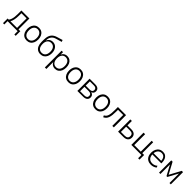

<svg xmlns="http://www.w3.org/2000/svg" viewBox="646 -3045 5537 5537"><g transform="rotate(45 3414.5 -276.5)"><path d="M32 134V-55H80Q106 -92 120.5 -134.5Q135 -177 142 -230.5Q149 -284 149 -349V-499H476V-55H550V134H495V0H86V134ZM145 -55H416V-444H206L205 -342Q205 -258 190.5 -183.5Q176 -109 145 -55Z M866 8Q797 8 747.5 -23.5Q698 -55 671 -113Q644 -171 644 -250Q644 -327 671 -385Q698 -443 747.5 -475Q797 -507 866 -507Q933 -507 982.5 -475Q1032 -443 1059 -385Q1086 -327 1086 -250Q1086 -171 1059 -113Q1032 -55 982.5 -23.5Q933 8 866 8ZM865 -49Q938 -49 981 -102Q1024 -155 1024 -250Q1024 -344 981 -397Q938 -450 866 -450Q793 -450 750 -397Q707 -344 707 -250Q707 -155 750 -102Q793 -49 865 -49Z M1423 8Q1355 8 1305 -24Q1255 -56 1228 -119Q1201 -182 1201 -271V-350Q1201 -402 1207.5 -447.5Q1214 -493 1229.5 -529.5Q1245 -566 1270.5 -596Q1296 -626 1333.5 -648.5Q1371 -671 1420 -685L1591 -737L1613 -681L1424 -626Q1342 -602 1301 -541.5Q1260 -481 1260 -396V-367H1254Q1268 -411 1293.5 -441Q1319 -471 1355 -487Q1391 -503 1434 -503Q1481 -503 1519.5 -485Q1558 -467 1585.5 -433.5Q1613 -400 1628.5 -353.5Q1644 -307 1644 -249Q1644 -170 1616.5 -112.5Q1589 -55 1540 -23.5Q1491 8 1423 8ZM1421 -48Q1496 -48 1538.5 -99Q1581 -150 1581 -247Q1581 -342 1538 -394.5Q1495 -447 1422 -447Q1349 -447 1306.5 -395.5Q1264 -344 1264 -256Q1264 -153 1305.5 -100.5Q1347 -48 1421 -48Z M1789 184V-499H1848V-379H1843Q1861 -440 1907.5 -473.5Q1954 -507 2018 -507Q2082 -507 2129.5 -475.5Q2177 -444 2203 -386Q2229 -328 2229 -250Q2229 -171 2203 -113Q2177 -55 2129.5 -23.5Q2082 8 2018 8Q1955 8 1909 -25.5Q1863 -59 1845 -116H1851V184ZM2008 -48Q2081 -48 2124 -101.5Q2167 -155 2167 -250Q2167 -345 2124 -398Q2081 -451 2008 -451Q1935 -451 1892.5 -398Q1850 -345 1850 -250Q1850 -155 1892.5 -101.5Q1935 -48 2008 -48Z M2567 8Q2498 8 2448.5 -23.5Q2399 -55 2372 -113Q2345 -171 2345 -250Q2345 -327 2372 -385Q2399 -443 2448.5 -475Q2498 -507 2567 -507Q2634 -507 2683.5 -475Q2733 -443 2760 -385Q2787 -327 2787 -250Q2787 -171 2760 -113Q2733 -55 2683.5 -23.5Q2634 8 2567 8ZM2566 -49Q2639 -49 2682 -102Q2725 -155 2725 -250Q2725 -344 2682 -397Q2639 -450 2567 -450Q2494 -450 2451 -397Q2408 -344 2408 -250Q2408 -155 2451 -102Q2494 -49 2566 -49Z M2931 0V-499H3160Q3215 -499 3250.5 -483.5Q3286 -468 3303.5 -439.5Q3321 -411 3321 -367Q3321 -322 3293.5 -291Q3266 -260 3221 -252V-259Q3257 -256 3283 -239.5Q3309 -223 3322.5 -196.5Q3336 -170 3336 -137Q3336 -73 3292 -36.5Q3248 0 3168 0ZM2992 -50H3168Q3219 -50 3247.5 -72.5Q3276 -95 3276 -139Q3276 -184 3247.5 -206Q3219 -228 3168 -228H2992ZM2992 -278H3160Q3208 -278 3234.5 -300.5Q3261 -323 3261 -364Q3261 -406 3234.5 -427.5Q3208 -449 3160 -449H2992Z M3671 8Q3602 8 3552.5 -23.5Q3503 -55 3476 -113Q3449 -171 3449 -250Q3449 -327 3476 -385Q3503 -443 3552.5 -475Q3602 -507 3671 -507Q3738 -507 3787.5 -475Q3837 -443 3864 -385Q3891 -327 3891 -250Q3891 -171 3864 -113Q3837 -55 3787.5 -23.5Q3738 8 3671 8ZM3670 -49Q3743 -49 3786 -102Q3829 -155 3829 -250Q3829 -344 3786 -397Q3743 -450 3671 -450Q3598 -450 3555 -397Q3512 -344 3512 -250Q3512 -155 3555 -102Q3598 -49 3670 -49Z M3994 10 3968 -41Q4003 -58 4026 -84Q4049 -110 4062 -149.5Q4075 -189 4080.5 -245.5Q4086 -302 4086 -381V-499H4418V0H4356V-444H4145V-380Q4145 -293 4137.5 -228Q4130 -163 4112.5 -116.5Q4095 -70 4066 -39.5Q4037 -9 3994 10Z M4592 0V-499H4655V-318H4813Q4903 -318 4950 -276.5Q4997 -235 4997 -160Q4997 -110 4975.5 -74.5Q4954 -39 4913.5 -19.5Q4873 0 4813 0ZM4655 -52H4809Q4869 -52 4901.5 -78Q4934 -104 4934 -159Q4934 -215 4901.5 -240.5Q4869 -266 4809 -266H4655Z M5543 134V0H5132V-499H5195V-55H5463V-499H5524V-55H5599V134Z M5933 8Q5859 8 5805 -22.5Q5751 -53 5722 -110.5Q5693 -168 5693 -249Q5693 -325 5721 -383.5Q5749 -442 5799.5 -474.5Q5850 -507 5917 -507Q5984 -507 6029 -477Q6074 -447 6097.5 -392Q6121 -337 6121 -260V-234H5738V-284H6084L6066 -267Q6066 -355 6028 -404.5Q5990 -454 5917 -454Q5867 -454 5830.5 -429Q5794 -404 5774 -359.5Q5754 -315 5754 -256V-249Q5754 -185 5775 -140Q5796 -95 5836 -71.5Q5876 -48 5932 -48Q5973 -48 6013 -61Q6053 -74 6089 -107L6113 -58Q6081 -26 6031.5 -9Q5982 8 5933 8Z M6262 0V-499H6316L6502 -151L6689 -499H6742V0H6687V-411H6699L6520 -80H6486L6307 -411H6319V0Z"/></g></svg>

Font: Nunitoga
Style: Light
Weight: 300
Designer: Vernon Adams
Foundry: Vernon Adams
Version: Version 1.0